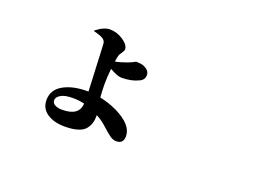

<svg xmlns="http://www.w3.org/2000/svg" viewBox="-93 -857 1686 1183"><g transform="rotate(20 750.0 -266.0)"><path d="M345.7 -28.3Q457 -28.3 460.9 -110.4Q425.8 -119.1 383.8 -119.1Q333 -119.1 306.6 -103.5Q280.3 -87.9 280.3 -67.4Q280.3 -47.9 299.3 -38.1Q318.4 -28.3 345.7 -28.3ZM366.2 -550.8V-555.7Q416 -594.7 455.1 -594.7Q502 -594.7 543 -566.9Q584 -539.1 584 -510.7Q584 -500 572.8 -484.9Q561.5 -469.7 559.6 -463.9Q553.7 -445.3 550.8 -418.9Q581.1 -423.8 628.9 -441.4Q641.6 -446.3 652.8 -451.7Q664.1 -457 668.9 -460L673.8 -462.9Q693.4 -462.9 711.4 -459.5Q729.5 -456.1 747.1 -442.4Q764.6 -428.7 764.6 -407.2Q764.6 -376 734.4 -362.3Q687.5 -338.9 621.1 -338.9Q596.7 -338.9 543.9 -368.2Q538.1 -309.6 538.1 -267.6Q538.1 -223.6 542 -179.7Q597.7 -168.9 656.2 -141.6Q772.5 -84 772.5 -9.8Q772.5 40 725.6 40Q704.1 40 682.6 24.4Q661.1 8.8 630.9 -19Q600.6 -46.9 571.3 -63.5L558.6 -70.3V-61.5Q558.6 -37.1 552.7 -17.6Q546.9 2 531.2 22Q515.6 42 481.4 52.7Q447.3 63.5 396.5 63.5Q325.2 63.5 280.3 33.2Q235.4 2.9 235.4 -52.7Q235.4 -119.1 296.4 -154.3Q357.4 -189.5 454.1 -189.5H460.9Q460 -221.7 456.1 -299.8Q455.1 -311.5 453.1 -358.9Q451.2 -406.2 449.2 -448.2Q447.3 -490.2 446.3 -501Q443.4 -519.5 426.8 -529.3Q410.2 -540 366.2 -550.8Z"/></g></svg>

Font: Bpmf Zihi Serif Heavy
Style: Heavy
Weight: 900
Foundry: But Ko
Version: Version 1.320